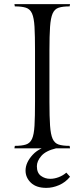

<svg xmlns="http://www.w3.org/2000/svg" viewBox="-20 -720 410 932"><path d="M220 -474V-226Q220 -153 223 -110Q226 -67 235.5 -46Q245 -25 264.5 -18.5Q284 -12 318 -12L320 0H50L52 -12Q86 -12 106 -18.5Q126 -25 135.5 -46Q145 -67 147.5 -110Q150 -153 150 -226V-474Q150 -547 147.5 -590Q145 -633 135.5 -654.5Q126 -676 106 -682.5Q86 -689 52 -689L50 -700H320L318 -689Q284 -689 264.5 -682.5Q245 -676 235.5 -654.5Q226 -633 223 -590Q220 -547 220 -474ZM248 -20 252 0Q202 12 180.5 37Q159 62 159 87Q159 119 178.5 133.5Q198 148 224 148Q244 148 265 140Q286 132 302 118L320 138Q298 165 267 178.5Q236 192 205 192Q156 192 130 167Q104 142 104 108Q104 69 139 31Q174 -7 248 -20Z"/></svg>

Font: Gilda Display
Style: Regular
Weight: 400
Designer: Eduardo Rodriguez Tunni
Foundry: Eduardo Rodriguez Tunni
Version: Version 1.002; ttfautohint (v1.8.4.7-5d5b);gftools[0.9.22]